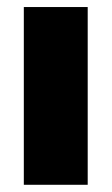

<svg xmlns="http://www.w3.org/2000/svg" viewBox="-20 -512 309 532"><path d="M223 0H46V-492.5H223Z"/></svg>

Font: Anek Malayalam Medium ExtraBold
Style: Regular
Weight: 800
Version: Version 1.003